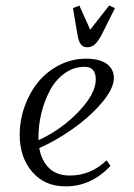

<svg xmlns="http://www.w3.org/2000/svg" viewBox="-20 -663 483 690"><path d="M50.8 -178.2Q50.8 -231 68.6 -280.8Q86.4 -330.6 117.4 -368.4Q148.4 -406.2 193.4 -429.2Q238.3 -452.1 289.1 -452.1Q338.4 -452.1 363.8 -433.3Q389.2 -414.6 389.2 -382.8Q389.2 -344.2 345.2 -293Q301.3 -241.7 240.2 -199Q179.2 -156.2 121.1 -130.9Q128.9 -85.9 156.2 -59.1Q183.6 -32.2 231 -32.2Q306.6 -32.2 362.8 -86.9L377 -66.9Q308.1 6.8 215.8 6.8Q140.1 6.8 95.5 -45.7Q50.8 -98.1 50.8 -178.2ZM118.2 -159.2Q199.7 -196.3 262 -261.2Q324.2 -326.2 324.2 -377Q324.2 -422.9 284.2 -422.9Q245.1 -422.9 212.6 -399.7Q180.2 -376.5 160.2 -339.4Q140.1 -302.2 129.2 -258.3Q118.2 -214.4 118.2 -169.9ZM242.2 -633.8 265.1 -643.1 304.2 -556.2 372.1 -643.1 393.1 -633.8 347.2 -542Q333.5 -515.1 321.5 -504.2Q309.6 -493.2 293.9 -493.2Q278.3 -493.2 270.3 -503.9Q262.2 -514.6 257.8 -542Z"/></svg>

Font: Dihjauti S
Style: Italic
Weight: 400
Italic angle: -9°
Designer: T. Christopher White
Version: Version 3.0.0